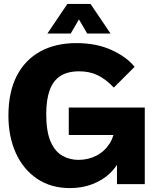

<svg xmlns="http://www.w3.org/2000/svg" viewBox="-20 -940 816 980"><path d="M577 -251H331V-391H719V0H577ZM614 -219Q614 -173 594.5 -130Q575 -87 539 -53.5Q503 -20 451.5 0Q400 20 337 20Q240 20 169.5 -27.5Q99 -75 61 -158.5Q23 -242 23 -350Q23 -469 65 -551.5Q107 -634 185 -677Q263 -720 370 -720Q473 -720 550 -684.5Q627 -649 667 -599L561 -493Q520 -536 478.5 -556Q437 -576 384 -576Q325 -576 288 -552Q251 -528 233.5 -479.5Q216 -431 216 -358Q216 -268 238.5 -217Q261 -166 298.5 -145Q336 -124 380 -124Q431 -124 473 -146Q515 -168 540.5 -209Q566 -250 566 -307ZM324 -920H442L544 -769H425L383 -841L341 -769H222Z"/></svg>

Font: Moderustic ExtraBold
Style: Regular
Weight: 800
Designer: Tural Alisoy
Foundry: TAFT Foundry
Version: Version 2.120